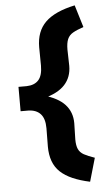

<svg xmlns="http://www.w3.org/2000/svg" viewBox="-61 -745 548 989"><g transform="rotate(-5 213.5 -250.0)"><path d="M364 206Q313 195 275 178.5Q237 162 212 138.5Q187 115 175 82Q163 49 163 7L164 -88Q164 -138 142 -162Q120 -186 79 -187H39V-313H81Q122 -314 143 -337.5Q164 -361 164 -412L163 -507Q163 -589 211.5 -636.5Q260 -684 364 -706L399 -591Q364 -579 344 -567.5Q324 -556 315.5 -536Q307 -516 307 -482L309 -398Q309 -340 273.5 -301Q238 -262 163 -243L162 -258Q238 -237 273.5 -198Q309 -159 309 -102L307 -18Q307 14 315.5 32.5Q324 51 344 62Q364 73 399 85Z"/></g></svg>

Font: Our Lexend
Style: Bold
Weight: 700
Designer: Bonnie Shaver-Troup, Thomas Jockin
Foundry: Lexend
Version: Version 1.007